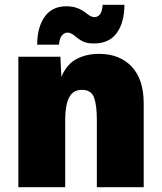

<svg xmlns="http://www.w3.org/2000/svg" viewBox="-20 -775 671 795"><path d="M56 0V-540H230L234 -457Q257 -510 297.5 -531Q338 -552 390 -552Q475 -552 525 -499.5Q575 -447 575 -347V0H381V-280Q381 -339 369.5 -371Q358 -403 319 -403Q282 -403 266 -371Q250 -339 250 -280V0ZM369 -595Q343 -595 326.5 -602Q310 -609 289 -627Q273 -640 259 -640Q247 -640 237 -629Q227 -618 224 -590H134Q134 -661 164.5 -705Q195 -749 255 -749Q279 -749 299 -742Q319 -735 340 -718Q358 -704 371 -704Q384 -704 393.5 -715Q403 -726 405 -755H495Q495 -682 463.5 -638.5Q432 -595 369 -595Z"/></svg>

Font: Geist Black
Style: Regular
Weight: 400
Designer: Basement.studio, Andrés Briganti, Mateo Zaragoza
Foundry: Basement.studio, Vercel, Andrés Briganti, Guido Ferreyra, Mateo Zaragoza
Version: Version 1.401